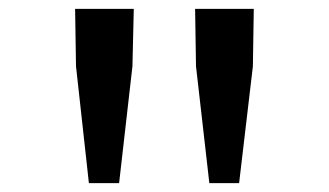

<svg xmlns="http://www.w3.org/2000/svg" viewBox="-20 -820 740 432"><path d="M151 -671 180 -408H248L278 -671L281 -800H149ZM421 -671 451 -408H518L549 -671L551 -800H419Z"/></svg>

Font: Kawkab Mono Light
Style: Bold
Weight: 400
Monospace: yes
Designer: Abdullah Arif
Foundry: Abdullah Arif
Version: Version 1.000;PS 000.500;hotconv 1.0.88;makeotf.lib2.5.64775